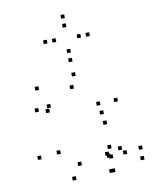

<svg xmlns="http://www.w3.org/2000/svg" viewBox="-94 -920 808 1012"><g transform="rotate(-10 310.0 -414.5)"><path d="M441.8 16V-4H421.8V16ZM604 -21.8V-41.8H584V-21.8ZM604 -77.5V-97.5H584V-77.5ZM497 -93.7V-113.7H477V-93.7ZM519.3 -67.3V-87.3H499.3V-67.3ZM519.3 -348.3V-368.3H499.3V-348.3ZM323.3 -519.3V-539.3H303.3V-519.3ZM120.3 -479.7V-499.7H100.3V-479.7ZM99.7 -366.8V-386.8H79.7V-366.8ZM155.7 -353.2V-373.2H135.7V-353.2ZM165.8 -377.2V-397.2H145.8V-377.2ZM302.7 -455V-475H282.7V-455ZM425.2 -345.3V-365.3H405.2V-345.3ZM425.2 -76.5V-96.5H405.2V-76.5ZM431.5 -64.7V-84.7H411.5V-64.7ZM431.5 16V-4H411.5V16ZM443.3 -58.5V-78.5H423.3V-58.5ZM443.3 -110.2V-130.2H423.3V-110.2ZM273.7 -49.3V-69.3H253.7V-49.3ZM174.7 -128.3V-148.3H154.7V-128.3ZM442.5 -240V-260H422.5V-240ZM434.7 -295.8V-315.8H414.7V-295.8ZM70.5 -117.7V-137.7H50.5V-117.7ZM232.2 21.5V1.5H212.2V21.5ZM433.5 -713.3V-733.3H413.5V-713.3ZM320 -829.5V-849.5H300V-829.5ZM206.5 -713.3V-733.3H186.5V-713.3ZM320 -596.7V-616.7H300V-596.7ZM253.5 -713.3V-733.3H233.5V-713.3ZM320 -781.2V-801.2H300V-781.2ZM386 -713.3V-733.3H366V-713.3ZM320 -645V-665H300V-645Z"/></g></svg>

Font: Monaspace Xenon Dots Var
Style: Regular
Weight: 400
Designer: Riley Cran and the Lettermatic Team
Version: Version 1.100 (Monaspace Xenon Dots)